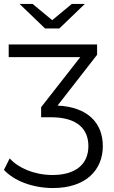

<svg xmlns="http://www.w3.org/2000/svg" viewBox="-42 -751 576 971"><path d="M258 -607 387 -731H321L222 -649L123 -731H57L186 -607ZM449 -474V-526H2V-462H364L166 -209V-158H216C346 -158 405 -101 405 -12C405 78 342 134 224 134C132 134 51 99 7 50L-22 108C28 163 123 200 226 200C393 200 478 108 478 -12C478 -129 402 -210 249 -217Z"/></svg>

Font: Talent
Style: Regular
Weight: 400
Designer: Mike Powis
Version: Version 1.001;hotconv 1.0.109;makeotfexe 2.5.65596